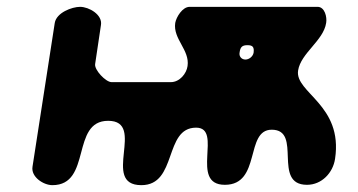

<svg xmlns="http://www.w3.org/2000/svg" viewBox="-20 -540 1046 561"><path d="M214 -520C190 -520 145 -503 140 -473L75 -53C70 -23 107 1 133 1C249 1 186 -187 296 -187C409 -187 273 1 393 1C499 1 458 -167 553 -167C633 -167 532 0 637 0C744 0 695 -161 774 -161C865 -161 774 0 877 0C920 0 953 -35 959 -76C983 -234 841 -269 851 -334C859 -385 925 -421 933 -473C936 -490 929 -520 908 -520H534C513 -520 495 -490 492 -473C485 -426 535 -394 528 -347C525 -325 505 -300 479 -300H306C289 -300 255 -336 258 -353L275 -467C280 -497 240 -520 214 -520ZM680 -386C682 -402 687 -408 703 -408C719 -408 723 -402 721 -386C719 -375 708 -366 697 -366C686 -366 678 -375 680 -386Z"/></svg>

Font: Asimov Print
Style: Regular
Weight: 500
Designer: Google
Version: Version 2.000980: 2014